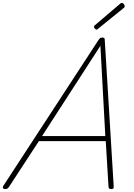

<svg xmlns="http://www.w3.org/2000/svg" viewBox="-62 -1295 927 1329"><path d="M-25 14Q-36 14 -40.5 8Q-45 2 -38 -10L623 -1023Q628 -1029 632 -1032Q636 -1035 646 -1035Q656 -1035 659.5 -1031.5Q663 -1028 663 -1020L725 -5Q726 6 722 10Q718 14 708 14Q698 14 694 10Q690 6 689 -4L670 -318H207L0 -1Q-6 7 -11.5 10.5Q-17 14 -25 14ZM229 -353H667L633 -978ZM607 -1090Q601 -1090 595 -1096.5Q589 -1103 589 -1109Q589 -1111 589.5 -1113.5Q590 -1116 592 -1118L767 -1267Q771 -1270 773.5 -1272.5Q776 -1275 780 -1275Q785 -1275 790 -1271.5Q795 -1268 798 -1262.5Q801 -1257 801 -1252Q801 -1249 800.5 -1247Q800 -1245 797 -1242L618 -1097Q614 -1094 612 -1092Q610 -1090 607 -1090Z"/></svg>

Font: Playwrite CO Thin
Style: Regular
Weight: 250
Version: Version 1.002